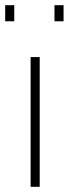

<svg xmlns="http://www.w3.org/2000/svg" viewBox="-39 -720 265 740"><path d="M79 -500H114V0H79ZM-19 -638V-700H16V-638ZM171 -638V-700H206V-638Z"/></svg>

Font: Titillium Web
Style: Thin
Weight: 200
Version: Version 1.001;PS 57.000;hotconv 1.0.70;makeotf.lib2.5.55311